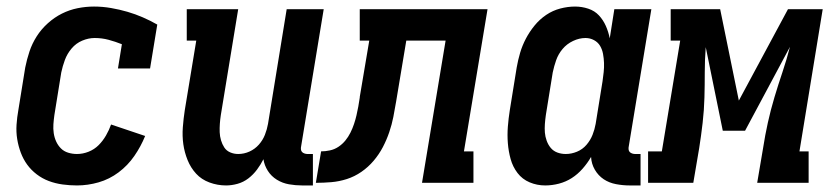

<svg xmlns="http://www.w3.org/2000/svg" viewBox="-20 -558 2540 586"><path d="M215 8Q193 8 171 5Q149 2 129 -5.5Q109 -13 92 -26Q75 -39 63 -55.5Q51 -72 43.5 -92Q36 -112 32.5 -133.5Q29 -155 30.5 -177.5Q32 -200 36 -222L57 -352Q62 -377 70 -401Q78 -425 92 -447Q106 -469 126 -487Q146 -505 169 -516.5Q192 -528 217 -533Q242 -538 267 -538Q293 -538 319 -533.5Q345 -529 369 -522Q393 -515 416 -505Q439 -495 460 -483L438 -349H340L352 -423Q332 -431 311.5 -436.5Q291 -442 269 -442Q250 -442 231 -434Q212 -426 198.5 -410Q185 -394 178 -375Q171 -356 167 -337L146 -207Q144 -193 143 -179Q142 -165 144 -151.5Q146 -138 151.5 -126Q157 -114 166 -105Q175 -96 188 -92Q201 -88 215 -88Q233 -88 250.5 -95Q268 -102 281 -115Q294 -128 303.5 -144.5Q313 -161 319 -178L423 -143Q410 -111 390 -82Q370 -53 342 -32Q314 -11 281 -1.5Q248 8 215 8Z M670 8Q644 8 619.5 -1Q595 -10 578.5 -28Q562 -46 552.5 -69.5Q543 -93 539.5 -118Q536 -143 538 -169.5Q540 -196 544 -222L579 -434H550V-530H707L654 -207Q652 -194 651 -180.5Q650 -167 650.5 -154.5Q651 -142 654.5 -130Q658 -118 664.5 -108Q671 -98 682.5 -93Q694 -88 707 -88Q725 -88 741.5 -95.5Q758 -103 770 -116.5Q782 -130 788.5 -146.5Q795 -163 798 -180L855 -530H968L899 -111Q898 -107 898.5 -102Q899 -97 902 -94Q905 -91 909.5 -89.5Q914 -88 918 -88H935V8H902Q882 8 862 4.5Q842 1 825 -9.5Q808 -20 797.5 -36.5Q787 -53 784 -72Q776 -56 764.5 -40.5Q753 -25 738 -13.5Q723 -2 705 3Q687 8 670 8Z M944 0 960 -96Q973 -96 987 -99Q1001 -102 1013 -110Q1025 -118 1034 -129Q1043 -140 1049.5 -153Q1056 -166 1060.5 -179.5Q1065 -193 1068 -206Q1071 -219 1073.5 -232.5Q1076 -246 1078 -260V-261Q1078 -261 1078 -261Q1078 -261 1078 -262L1107 -434H1078V-530H1468L1396 -96H1425V0H1268L1340 -434H1220L1189 -248Q1185 -224 1180.5 -201Q1176 -178 1168 -154.5Q1160 -131 1148.5 -109Q1137 -87 1120.5 -67.5Q1104 -48 1083 -33.5Q1062 -19 1038.5 -11.5Q1015 -4 991 -2Q967 0 944 0Z M1644 8Q1619 8 1596.5 -1.5Q1574 -11 1559.5 -30Q1545 -49 1538.5 -72.5Q1532 -96 1530 -121Q1528 -146 1530 -171.5Q1532 -197 1536 -222L1557 -352Q1561 -375 1567.5 -397Q1574 -419 1585 -440Q1596 -461 1611.5 -480Q1627 -499 1647 -512.5Q1667 -526 1690 -532Q1713 -538 1735 -538Q1756 -538 1775.5 -531.5Q1795 -525 1808 -511Q1821 -497 1829 -479Q1837 -461 1841 -441L1855 -530H1968L1899 -111Q1898 -107 1898.5 -102Q1899 -97 1902 -94Q1905 -91 1909.5 -89.5Q1914 -88 1918 -88H1935V8H1902Q1881 8 1860 4Q1839 0 1822.5 -11Q1806 -22 1795.5 -40Q1785 -58 1784 -79Q1773 -60 1758 -43Q1743 -26 1725 -14.5Q1707 -3 1686 2.5Q1665 8 1644 8ZM1707 -88Q1724 -88 1741 -95Q1758 -102 1770 -116Q1782 -130 1788.5 -146.5Q1795 -163 1798 -180L1819 -310Q1821 -324 1822.5 -338Q1824 -352 1823.5 -366Q1823 -380 1820.5 -393.5Q1818 -407 1811.5 -418Q1805 -429 1793 -435.5Q1781 -442 1767 -442Q1748 -442 1729 -433Q1710 -424 1697 -408.5Q1684 -393 1677.5 -374.5Q1671 -356 1667 -337L1646 -207Q1644 -193 1643 -179.5Q1642 -166 1643 -153.5Q1644 -141 1648.5 -128.5Q1653 -116 1661 -106.5Q1669 -97 1681 -92.5Q1693 -88 1707 -88Z M1958 0V-96H2000L2056 -434H2027V-530H2178L2235 -251L2385 -530H2491L2420 -96H2448V0H2291L2309 -106Q2315 -145 2323.5 -183.5Q2332 -222 2343.5 -260.5Q2355 -299 2368 -337.5Q2381 -376 2391 -415L2254 -159H2186L2134 -414Q2131 -376 2131 -337.5Q2131 -299 2130 -260.5Q2129 -222 2124.5 -183Q2120 -144 2114 -106L2096 0Z"/></svg>

Font: Iosevka Slab
Style: Bold Italic
Weight: 700
Italic angle: -9°
Monospace: yes
Designer: Belleve Invis
Foundry: Belleve Invis
Version: Version 11.1.0; ttfautohint (v1.8.3)